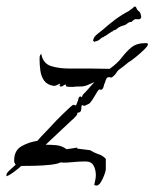

<svg xmlns="http://www.w3.org/2000/svg" viewBox="-41 -552 480 597"><path d="M259 25Q256 25 252 23Q254 14 255.5 6.5Q257 -1 257 -7Q257 -24 250 -37Q243 -50 225 -50Q215 -50 205.5 -49.5Q196 -49 186 -48Q176 -47 166.5 -46.5Q157 -46 147 -47Q138 -42 114.5 -39.5Q91 -37 66 -36.5Q41 -36 25 -36Q19 -30 3 -18Q-13 -6 -21 -4V-9Q-21 -14 -8.5 -25Q4 -36 8 -40Q3 -45 3 -53Q3 -84 25.5 -97Q48 -110 75 -114Q78 -118 88.5 -129Q99 -140 112 -153.5Q125 -167 134 -177Q141 -184 152.5 -195.5Q164 -207 174.5 -216.5Q185 -226 187 -226Q191 -226 192 -225Q193 -224 194 -224Q196 -224 197 -228L200 -236Q202 -239 203 -246Q205 -252 209 -252Q211 -252 213 -250Q214 -250 214 -251Q214 -251 214 -251.5Q214 -252 215 -253Q215 -256 218 -259Q220 -261 224.5 -265.5Q229 -270 234 -276Q239 -282 244 -287.5Q249 -293 253 -297L251 -296Q240 -291 230 -287Q220 -283 209 -283H196Q192 -282 189 -282Q186 -282 182 -282H175Q172 -282 168 -282.5Q164 -283 164 -287V-289Q159 -289 156 -286Q153 -283 149 -283Q144 -283 144 -286Q144 -287 145 -288Q146 -289 146 -291V-292Q144 -291 141.5 -290Q139 -289 137 -288Q133 -285 126 -285Q106 -288 96.5 -301Q87 -314 84.5 -332.5Q82 -351 82 -368Q82 -374 82.5 -377Q83 -380 87 -385Q93 -354 118 -346.5Q143 -339 171 -339H235Q251 -339 266.5 -338.5Q282 -338 298 -338H300Q324 -355 338 -373.5Q352 -392 368 -405Q384 -418 413 -418Q419 -418 419 -414Q419 -409 406 -396.5Q393 -384 378.5 -372.5Q364 -361 358 -358Q352 -353 346.5 -348.5Q341 -344 334 -339Q326 -334 321 -326Q317 -319 308 -312Q307 -311 304 -311Q302 -311 301 -312H297Q292 -312 289.5 -306.5Q287 -301 285 -294Q284 -293 283 -290Q282 -287 281 -282Q278 -273 273 -273H270L269 -274Q266 -274 262.5 -268.5Q259 -263 255 -256L247 -243Q244 -239 242 -236Q240 -233 238 -231Q237 -230 233 -228L226 -225Q224 -223 221 -223Q219 -223 218 -224Q217 -225 214 -225Q213 -225 213 -223Q213 -221 212 -220V-216Q212 -211 210 -206.5Q208 -202 202 -202Q199 -202 199 -196L198 -195Q198 -194 197 -193Q193 -189 190 -185.5Q187 -182 183 -179L168 -165Q160 -157 151.5 -149.5Q143 -142 135 -134Q127 -126 118 -118Q109 -110 101 -102Q118 -102 134.5 -100.5Q151 -99 166 -88L199 -93V-90L239 -85Q252 -77 264 -73Q278 -69 288 -58V-26Q288 -21 283.5 -8.5Q279 4 272.5 14.5Q266 25 259 25ZM252 -422Q252 -421 250.5 -423.5Q249 -426 248 -426L252 -436Q257 -443 264 -448Q271 -453 278 -459Q297 -476 317 -491Q337 -506 360 -518L372 -527Q373 -528 374 -529Q375 -530 376 -531Q381 -533 383 -527.5Q385 -522 388 -519Q395 -515 396.5 -507.5Q398 -500 398 -500Q399 -500 397 -496Q395 -492 391 -492Q387 -492 382 -492.5Q377 -493 369 -485Q368 -483 366 -483.5Q364 -484 362 -483Q358 -482 355.5 -479.5Q353 -477 349 -475Q345 -473 340.5 -472Q336 -471 331 -468Q326 -466 322 -462Q318 -458 312 -458V-457Q311 -457 311 -456Q311 -455 311 -455Q307 -455 297 -447.5Q287 -440 282 -438Q282 -437 281.5 -437Q281 -437 281 -437Q276 -436 271.5 -431.5Q267 -427 262 -425Q259 -424 256.5 -423.5Q254 -423 252 -422Z"/></svg>

Font: Water Brush
Style: Regular
Weight: 400
Designer: Robert E. Leuschke
Foundry: Robert E. Leuschke
Version: Version 1.010; ttfautohint (v1.8.4.7-5d5b)